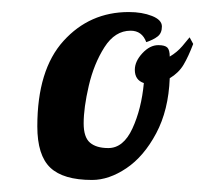

<svg xmlns="http://www.w3.org/2000/svg" viewBox="-20 -765 369 319"><path d="M42 -555Q42 -649 85.5 -697Q129 -745 194 -745Q216 -745 232.5 -738.5Q249 -732 249 -721Q249 -710 242 -704.5Q235 -699 223 -695Q216 -714 197 -714Q171 -714 153.5 -686.5Q136 -659 127.5 -622.5Q119 -586 119 -560Q119 -537 129.5 -528Q140 -519 160 -519Q185 -519 200 -551.5Q215 -584 219 -627Q204 -632 204 -649Q204 -663 216.5 -676.5Q229 -690 243 -690Q254 -690 258 -686Q262 -682 262 -671Q274 -678 283 -688.5Q292 -699 295 -703L301 -692Q293 -671 285 -657.5Q277 -644 262 -635Q260 -582 239.5 -543.5Q219 -505 190 -485.5Q161 -466 133 -466Q85 -466 63.5 -486.5Q42 -507 42 -555Z"/></svg>

Font: Lobster
Style: Regular
Weight: 400
Designer: Impallari Type
Foundry: Impallari Type
Version: Version 2.100